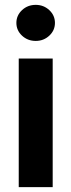

<svg xmlns="http://www.w3.org/2000/svg" viewBox="-20 -770 294 790"><path d="M57.1 0V-529.3H196.8V0ZM127 -601.6Q93.8 -601.6 70.6 -623.3Q47.4 -645 47.4 -675.8Q47.4 -706.5 70.6 -728.3Q93.8 -750 127 -750Q159.7 -750 182.9 -728.3Q206.1 -706.5 206.1 -675.8Q206.1 -645 182.9 -623.3Q159.7 -601.6 127 -601.6Z"/></svg>

Font: Inter Cardless Tabular Bold
Style: Bold
Weight: 700
Designer: Rasmus Andersson
Foundry: rsms
Version: Version 4.000;git-4fc901f